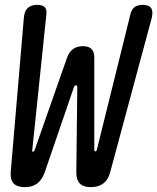

<svg xmlns="http://www.w3.org/2000/svg" viewBox="-20 -760 647 790"><path d="M24 -51 78 -685Q80 -713 93.5 -726.5Q107 -740 133 -740Q154 -740 163.5 -731Q173 -722 171 -703L113 -145Q111 -138 114 -136H116Q120 -135 123 -144L256 -523Q265 -547 281 -558.5Q297 -570 321 -570Q345 -570 356.5 -558.5Q368 -547 368 -523V-145Q368 -137 372.5 -137Q377 -137 379 -146L517 -703Q522 -722 534 -731Q546 -740 567 -740Q593 -740 602 -726.5Q611 -713 604 -685L433 -50Q425 -20 405 -5Q385 10 354 10Q323 10 308.5 -5Q294 -20 294 -50L298 -401Q298 -409 292.5 -409Q287 -409 284 -401L164 -51Q153 -20 133 -5Q113 10 82 10Q51 10 36.5 -5Q22 -20 24 -51Z"/></svg>

Font: Maple Mono Normal NL
Style: Italic
Weight: 400
Italic angle: -10°
Monospace: yes
Designer: subframe7536
Version: Version 7.000